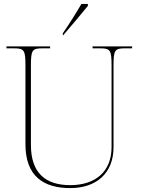

<svg xmlns="http://www.w3.org/2000/svg" viewBox="-20 -951 719 981"><path d="M301 -781V-771H303C342 -816 401 -886 429 -921V-931H396C370 -886 329 -821 301 -781ZM339 10C473 10 560 -67 560 -198V-616C560 -693 566 -704 616 -704H655V-714H453V-704H494C544 -704 550 -693 550 -616V-199C550 -73 466 -5 339 -5C214 -5 138 -66 138 -210V-616C138 -693 144 -704 194 -704H236V-714H13V-704H54C104 -704 110 -693 110 -616V-214C110 -51 202 10 339 10Z"/></svg>

Font: Noto Serif Display Thin
Style: Regular
Weight: 100
Designer: Monotype Design Team
Foundry: Monotype Imaging Inc.
Version: Version 2.009